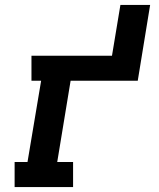

<svg xmlns="http://www.w3.org/2000/svg" viewBox="-20 -755 640 775"><path d="M39 0V-101H91L146 -429H107V-530H432L466 -735H586L536 -429H265L211 -101H275V0Z"/></svg>

Font: Iosevka Slab Extended Oblique
Style: Bold
Weight: 700
Width: 7
Italic angle: -9°
Monospace: yes
Designer: Belleve Invis
Foundry: Belleve Invis
Version: Version 11.1.1; ttfautohint (v1.8.3)